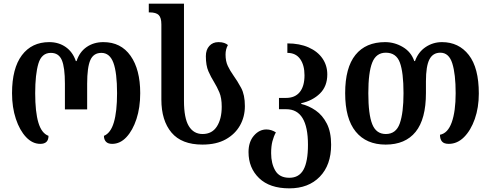

<svg xmlns="http://www.w3.org/2000/svg" viewBox="-20 -780 2693 1053"><path d="M201 9Q158 9 123 -28Q88 -65 67 -128Q46 -191 46 -269Q46 -405 100 -477Q154 -549 250 -549Q302 -549 340.5 -522Q379 -495 396 -445H400Q416 -495 455 -522Q494 -549 547 -549Q643 -549 696 -474Q749 -399 749 -269Q749 -190 728.5 -127.5Q708 -65 673.5 -28Q639 9 595 9Q572 9 561 -3Q550 -15 550 -35Q587 -50 604.5 -109Q622 -168 622 -269Q622 -381 602 -435.5Q582 -490 536 -490Q493 -490 475.5 -450.5Q458 -411 458 -321V-180H336V-321Q336 -411 319 -450.5Q302 -490 259 -490Q208 -490 190.5 -431Q173 -372 173 -269Q173 -166 190.5 -107.5Q208 -49 246 -35Q246 9 201 9Z M1090 13Q976 13 920.5 -53Q865 -119 865 -234V-646Q865 -683 850.5 -697.5Q836 -712 801 -712H796V-760H989V-227Q989 -132 1015.5 -88.5Q1042 -45 1091 -45Q1143 -45 1169.5 -86.5Q1196 -128 1196 -195Q1196 -243 1183 -273.5Q1170 -304 1154 -330Q1137 -357 1123 -389Q1109 -421 1109 -472Q1109 -507 1128 -528Q1147 -549 1178 -549Q1197 -549 1209.5 -544.5Q1222 -540 1230 -533Q1217 -510 1217 -481Q1217 -444 1229.5 -418Q1242 -392 1259 -368Q1282 -336 1302.5 -298Q1323 -260 1323 -198Q1323 -140 1296.5 -92.5Q1270 -45 1218.5 -16Q1167 13 1090 13Z M1567 253Q1459 253 1401 197Q1343 141 1343 54Q1343 -2 1372.5 -36Q1402 -70 1441 -70Q1468 -70 1493 -54Q1481 -32 1474 -5Q1467 22 1467 60Q1467 117 1490 156Q1513 195 1567 195Q1620 195 1644.5 150.5Q1669 106 1669 14Q1669 -181 1550 -181H1510V-243H1549Q1598 -243 1624 -275Q1650 -307 1650 -367Q1650 -423 1626 -456.5Q1602 -490 1556 -490V-542Q1623 -542 1672.5 -520Q1722 -498 1748.5 -459.5Q1775 -421 1775 -372Q1775 -307 1735 -267.5Q1695 -228 1632 -214V-210Q1674 -200 1711.5 -174Q1749 -148 1772.5 -102Q1796 -56 1796 14Q1796 125 1734 189Q1672 253 1567 253Z M2095 13Q1989 13 1931 -58Q1873 -129 1873 -269Q1873 -409 1929.5 -479Q1986 -549 2092 -549Q2144 -549 2189.5 -522Q2235 -495 2252 -445H2256Q2274 -495 2314.5 -522Q2355 -549 2404 -549Q2496 -549 2551 -478.5Q2606 -408 2606 -267Q2606 -190 2584 -127.5Q2562 -65 2525 -28Q2488 9 2441 9Q2415 9 2404 -4Q2393 -17 2393 -41Q2436 -49 2457.5 -109Q2479 -169 2479 -269Q2479 -374 2460.5 -432.5Q2442 -491 2395 -491Q2354 -491 2335 -454Q2316 -417 2316 -334V-270Q2316 -127 2259.5 -57Q2203 13 2095 13ZM2096 -45Q2152 -45 2172.5 -103Q2193 -161 2193 -269Q2193 -383 2173 -437Q2153 -491 2096 -491Q2043 -491 2021.5 -437Q2000 -383 2000 -269Q2000 -153 2021.5 -99Q2043 -45 2096 -45Z"/></svg>

Font: Noto Serif Georgian SemiCondensed SemiBold
Style: Regular
Weight: 600
Width: 4
Designer: Monotype Design Team, Akaki Razmadze
Foundry: Google LLC
Version: Version 2.003; ttfautohint (v1.8.4.7-5d5b)